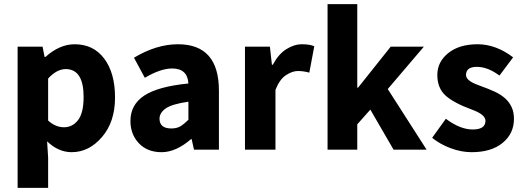

<svg xmlns="http://www.w3.org/2000/svg" viewBox="-20 -721 2524 925"><path d="M382.8 -253.9Q382.8 -387.7 296.9 -388.2Q253.9 -388.2 211.9 -342.8V-140.1Q247.6 -107.9 288.3 -107.9Q329.1 -107.9 356 -142.3Q382.8 -176.8 382.8 -253.9ZM211.9 184.1H64.9V-496.1H185.1L194.8 -446.8H199.2Q267.1 -507.8 339.8 -507.8Q430.2 -507.8 482.2 -438.5Q534.2 -369.1 534.2 -251.5Q534.2 -133.8 471.4 -60.8Q408.7 12.2 325.2 12.2Q261.2 12.2 207 -40L211.9 39.1Z M748.5 -148.9Q749 -102.1 805.7 -102.1Q832 -102.1 849.9 -113Q867.7 -124 887.7 -144V-231Q808.6 -219.7 778.6 -198.7Q748.5 -177.7 748.5 -148.9ZM608.4 -138.2Q608.4 -216.3 674.6 -260.3Q740.7 -304.2 887.7 -318.8Q883.3 -391.1 809.6 -391.1Q753.9 -391.1 677.7 -346.2L625.5 -442.9Q733.4 -507.8 837.4 -507.8Q1034.7 -507.8 1034.7 -284.2V0H914.6L903.3 -50.8H900.4Q827.6 12.2 758.5 12.2Q689.5 12.2 648.9 -31Q608.4 -74.2 608.4 -138.2Z M1307.1 -288.1V0H1160.2V-496.1H1280.3L1290 -409.2H1294.4Q1321.3 -460 1359.1 -483.9Q1397 -507.8 1434.8 -507.8Q1472.7 -507.8 1494.1 -498L1470.2 -371.1Q1441.9 -378.9 1415 -378.9Q1388.2 -378.9 1357.7 -358.9Q1327.1 -338.9 1307.1 -288.1Z M1558.1 -701.2H1701.2V-298.8H1705.1L1862.3 -496.1H2022L1848.1 -292L2035.2 0H1876L1764.2 -192.9L1701.2 -122.1V0H1558.1Z M2318.8 -139.2Q2318.8 -168.9 2254.9 -192.4Q2165.5 -225.1 2126.2 -261Q2086.9 -296.9 2086.9 -359.9Q2086.9 -422.9 2139.6 -465.3Q2192.4 -507.8 2280.8 -507.8Q2369.1 -507.8 2452.1 -444.8L2386.2 -356.9Q2330.1 -398.9 2277.6 -398.9Q2225.1 -398.9 2225.1 -359.9Q2225.1 -332.5 2282.2 -311.8Q2339.4 -291 2366.2 -278.1Q2393.1 -265.1 2412.6 -248Q2432.1 -231 2444.1 -206.5Q2456.1 -182.1 2456.1 -147.9Q2456.1 -77.6 2401.6 -32.7Q2347.2 12.2 2252 12.2Q2203.1 12.2 2151.6 -6.8Q2100.1 -25.9 2062 -57.1L2127.9 -148.9Q2196.3 -97.2 2257.6 -97.2Q2318.8 -97.2 2318.8 -139.2Z"/></svg>

Font: SourceSansPro-Bold
Style: Bold
Weight: 700
Designer: Paul D. Hunt
Foundry: Adobe Systems Incorporated
Version: Version 1.050;PS Version 1.000;hotconv 1.0.70;makeotf.lib2.5